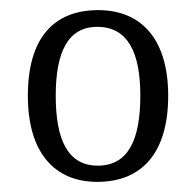

<svg xmlns="http://www.w3.org/2000/svg" viewBox="-20 -739 386 379"><path d="M172 -380C259 -380 312 -436 312 -550C312 -664 257 -719 174 -719C86 -719 35 -664 35 -550C35 -436 89 -380 172 -380ZM173 -412C114 -412 90 -463 90 -550C90 -636 114 -686 172 -686C232 -686 257 -636 257 -550C257 -463 233 -412 173 -412Z"/></svg>

Font: Noto Serif Georgian SemiCondensed Light
Style: Regular
Weight: 300
Width: 4
Designer: Monotype Design Team, Akaki Razmadze
Foundry: Google LLC
Version: Version 2.003